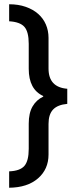

<svg xmlns="http://www.w3.org/2000/svg" viewBox="-20 -727 365 902"><path d="M23 -707Q66 -707 100.5 -695Q135 -683 159 -662Q183 -641 195.5 -612Q208 -583 208 -549V-405Q208 -317 296 -310V-239Q251 -235 229.5 -212.5Q208 -190 208 -145V-1Q208 68 158.5 111Q109 154 23 155V78Q74 76 94.5 52.5Q115 29 115 -28V-146Q115 -196 133 -227Q151 -258 183 -273V-276Q115 -307 115 -404V-521Q115 -578 94.5 -601Q74 -624 23 -627Z"/></svg>

Font: Ek Mukta SemiBold
Style: Regular
Weight: 600
Designer: Girish Dalvi and Yashodeep Gholap
Foundry: Ek Type
Version: Version 2.538;PS 1.002;hotconv 16.6.51;makeotf.lib2.5.65220;